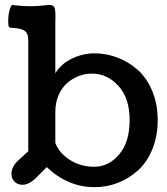

<svg xmlns="http://www.w3.org/2000/svg" viewBox="-20 -753 684 786"><path d="M206.5 -294.9V-167.5Q222.2 -126.5 266.1 -98.4Q310.1 -70.3 365.7 -70.3Q424.8 -70.3 467.8 -120.8Q510.7 -171.4 510.7 -261.2Q510.7 -351.1 464.8 -401.4Q418.9 -451.7 356 -451.7Q328.6 -451.7 302.2 -441.7Q275.9 -431.6 254.4 -412.6Q232.9 -393.6 219.7 -363Q206.5 -332.5 206.5 -294.9ZM206.5 -658.2V-453.1Q230.5 -492.2 275.1 -513.4Q319.8 -534.7 366.2 -534.7Q415.5 -534.7 461.4 -517.1Q507.3 -499.5 544.2 -466.6Q581.1 -433.6 603.3 -380.4Q625.5 -327.1 625.5 -261.2Q625.5 -195.3 603.5 -141.8Q581.5 -88.4 544.7 -55.2Q507.8 -22 462.4 -4.4Q417 13.2 367.7 13.2Q257.8 13.2 171.4 -68.8L122.6 -20Q96.2 3.4 71.8 3.4Q52.2 3.4 39.6 -9.3Q26.9 -22 26.9 -41Q26.9 -70.3 54.2 -95.7L95.7 -133.8V-590.3Q95.7 -616.2 80.8 -627Q65.9 -637.7 23.4 -639.6Q17.1 -641.1 15.4 -646Q13.7 -650.9 13.7 -667Q13.7 -691.9 19 -710.9Q24.4 -730 29.8 -732.9Q70.3 -727.5 107.4 -727.5Q129.4 -727.5 153.8 -730.2Q178.2 -732.9 179.7 -732.9Q196.8 -732.9 201.9 -724.4Q207 -715.8 207 -685.1Q207 -681.6 206.8 -672.6Q206.5 -663.6 206.5 -658.2Z"/></svg>

Font: Coustard
Style: Regular
Weight: 400
Foundry: vernon adams
Version: Version 1.000